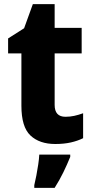

<svg xmlns="http://www.w3.org/2000/svg" viewBox="-20 -683 447 924"><path d="M295 -121Q317 -121 337.5 -125.5Q358 -130 380 -138V-18Q354 -5 321 2.5Q288 10 246 10Q170 10 126.5 -31Q83 -72 83 -174V-426H19V-498L96 -547L138 -663H243V-549H373V-426H243V-178Q243 -121 295 -121ZM318 72Q303 109 285 146Q267 183 243 221H145V208Q150 188 155 161.5Q160 135 164 108.5Q168 82 169 61H318Z"/></svg>

Font: Noto Sans Malayalam SemiCondensed ExtraBold
Style: Regular
Weight: 800
Width: 4
Designer: Jelle Bosma - Monotype Design Team
Foundry: Monotype Imaging Inc.
Version: Version 2.104; ttfautohint (v1.8.4.7-5d5b)